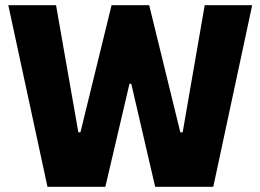

<svg xmlns="http://www.w3.org/2000/svg" viewBox="-20 -720 1004 740"><path d="M163 0H386L479 -397H486L578 0H802L952 -700H769L684 -210H675L555 -700H410L290 -210H282L196 -700H12Z"/></svg>

Font: Fixel Display ExtraBold
Style: Regular
Weight: 800
Designer: AlfaBravo + MacPaw
Foundry: Kyrylo Tkachov, Marchela Mozhyna, Serhii Makarenko, Maria Weinstein, Zakhar Kryvoshyya
Version: Version 1.211